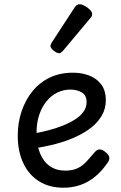

<svg xmlns="http://www.w3.org/2000/svg" viewBox="-20 -859 566 898"><path d="M277 19Q210 19 162 -11.5Q114 -42 88.5 -97Q63 -152 63 -224Q63 -285 81 -338.5Q99 -392 132.5 -433Q166 -474 213.5 -496.5Q261 -519 321 -519Q364 -519 399 -505Q434 -491 454.5 -462.5Q475 -434 475 -390Q475 -352 457 -320Q439 -288 407.5 -263Q376 -238 333.5 -218.5Q291 -199 241.5 -186Q192 -173 138 -165L135 -234Q169 -240 204.5 -249Q240 -258 272.5 -271Q305 -284 330.5 -300Q356 -316 370.5 -336.5Q385 -357 385 -381Q385 -413 363 -426.5Q341 -440 309 -440Q276 -440 247 -425.5Q218 -411 196.5 -384Q175 -357 163 -320.5Q151 -284 151 -240Q151 -182 167 -142.5Q183 -103 213 -82Q243 -61 285 -61Q320 -61 343.5 -72.5Q367 -84 385 -104Q403 -124 422 -146Q434 -161 447 -160Q460 -159 473 -148Q487 -137 490.5 -126Q494 -115 486 -102Q458 -60 425 -33Q392 -6 355 6.5Q318 19 277 19ZM257 -610Q246 -610 231 -622Q216 -634 216 -644Q216 -647 217 -650Q218 -653 222 -660L329 -824Q334 -832 339.5 -835.5Q345 -839 353 -839Q363 -839 376.5 -831.5Q390 -824 400.5 -813.5Q411 -803 411 -794Q411 -787 408.5 -782.5Q406 -778 399 -770L276 -623Q264 -610 257 -610Z"/></svg>

Font: Playwrite GB S
Style: Regular
Weight: 400
Designer: Veronika Burian, José Scaglione
Foundry: TypeTogether
Version: Version 1.000